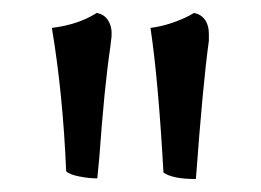

<svg xmlns="http://www.w3.org/2000/svg" viewBox="-20 -735 402 296"><path d="M150 -662Q141 -602 133 -491L130 -460Q117 -460 102 -463Q87 -466 82 -471Q77 -590 60 -692Q101 -697 129 -715Q141 -713 147 -703Q153 -693 152 -679ZM302 -672Q293 -608 282 -459Q246 -459 232 -469Q224 -612 212 -692Q229 -694 247.5 -700.5Q266 -707 279 -715Q290 -713 296 -704.5Q302 -696 302 -683Z"/></svg>

Font: Vollkorn SC SemiBold
Style: Regular
Weight: 600
Designer: Friedrich Althausen
Foundry: Friedrich Althausen
Version: Version 4.015